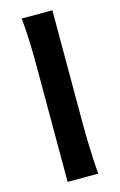

<svg xmlns="http://www.w3.org/2000/svg" viewBox="-120 -833 552 884"><g transform="rotate(-15 156.0 -390.5)"><path d="M224.6 -781.2V-231.9Q224.6 -200.7 225.8 -156.2Q227.1 -111.8 229.2 -69.3Q231.4 -26.9 234.4 0H87.9V-551.8Q87.9 -694.8 78.1 -781.2Z"/></g></svg>

Font: Andika
Style: Bold
Weight: 700
Designer: Victor Gaultney, Annie Olsen, Julie Remington, Don Collingsworth, Eric Hays, Becca Hirsbrunner
Foundry: SIL International
Version: Version 6.101